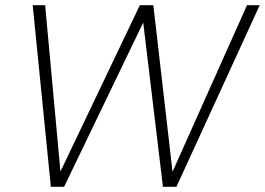

<svg xmlns="http://www.w3.org/2000/svg" viewBox="-20 -720 1021 740"><path d="M176 0 106 -700H154L213 -59L519 -700H571L645 -58L932 -700H981L660 0H608L532 -633L227 0Z"/></svg>

Font: DM Sans 17pt ExtraLight
Style: Italic
Weight: 250
Italic angle: -10°
Version: Version 4.004;gftools[0.9.30]